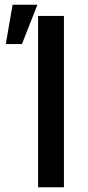

<svg xmlns="http://www.w3.org/2000/svg" viewBox="-20 -795 372 815"><path d="M251.4 -727.3V0H141.7V-727.3ZM4.6 -608 33.4 -774.9H138.8L73.2 -608Z"/></svg>

Font: Inter Zeller Medium
Style: Regular
Weight: 500
Designer: Rasmus Andersson; Joe Bland
Foundry: zeller
Version: Version 3.015;git-dec3a8cb1